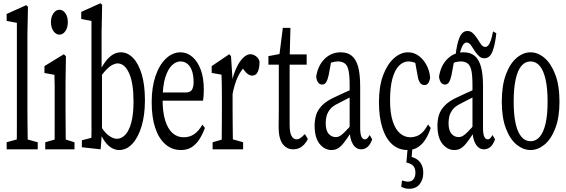

<svg xmlns="http://www.w3.org/2000/svg" viewBox="-20 -920 3488 1183"><path d="M21 0V-43.5L107.4 -67.4H125L212.4 -43.5V0ZM82.5 0Q83.5 -41.5 83.7 -83.7Q84 -126 84 -168Q84 -210 84 -252.4V-779.3L21 -791V-834L141.6 -888.2L152.3 -878.4L148.9 -706.5V-252.4Q148.9 -210.9 149.4 -168.5Q149.9 -126 150.4 -84.2Q150.9 -42.5 151.9 0Z M258.8 0V-43.5L342.8 -67.4H361.3L439 -43.5V0ZM315.4 0Q316.4 -27.3 316.7 -72.5Q316.9 -117.7 316.9 -166.3Q316.9 -214.8 316.9 -251.5V-308.1Q316.9 -357.4 316.9 -390.4Q316.9 -423.3 315.4 -459L253.9 -470.2V-512.7L373.5 -585.9L386.2 -573.2L383.8 -410.2V-251.5Q383.8 -213.9 384.3 -165.8Q384.8 -117.7 385 -72.5Q385.3 -27.3 386.2 0ZM346.2 -706.5Q324.7 -706.5 309.3 -728.3Q293.9 -750 293.9 -783.2Q293.9 -816.4 309.3 -838.1Q324.7 -859.9 346.2 -859.9Q367.7 -859.9 382.8 -838.6Q397.9 -817.4 397.9 -783.2Q397.9 -750 382.8 -728.3Q367.7 -706.5 346.2 -706.5Z M484.4 -12.7V-55.7L543 -70.8Q543.9 -94.7 543.9 -122.1Q543.9 -128.9 543.7 -135.7Q543.5 -142.6 543.5 -204.1Q543.5 -237.3 543.5 -264.2V-791L480.5 -803.2V-846.7L598.6 -899.9L609.4 -890.6L606 -719.2V-490.7L608.4 -476.1V-109.4V-107.4L600.1 0ZM713.9 4.4Q692.4 4.4 670.4 -7.1Q648.4 -18.6 627.7 -45.9Q606.9 -73.2 587.9 -124H577.1L583.5 -174.3Q612.8 -115.2 643.3 -90.1Q673.8 -64.9 700.2 -64.9Q728.5 -64.9 752 -89.6Q775.4 -114.3 789.1 -165.5Q802.7 -216.8 802.7 -293.5Q802.7 -408.7 775.4 -469Q748 -529.3 704.6 -529.3Q691.4 -529.3 673.3 -520.5Q655.3 -511.7 633.3 -488.8Q611.3 -465.8 583.5 -422.4L576.2 -471.7H588.9Q610.4 -515.6 632.3 -543.7Q654.3 -571.8 677.2 -584.7Q700.2 -597.7 725.1 -597.7Q766.1 -597.7 799.8 -563Q833.5 -528.3 853.3 -462.4Q873 -396.5 873 -302.7Q873 -210.4 852.1 -141.4Q831.1 -72.3 795.4 -33.9Q759.8 4.4 713.9 4.4Z M1094.2 4.4Q1040 4.4 999.3 -30.8Q958.5 -65.9 936.5 -131.6Q914.6 -197.3 914.6 -290Q914.6 -382.3 938.2 -451.7Q961.9 -521 1002.7 -559.3Q1043.5 -597.7 1091.8 -597.7Q1132.8 -597.7 1165.3 -569.6Q1197.8 -541.5 1216.8 -490.7Q1235.8 -439.9 1235.8 -366.7Q1235.8 -346.7 1234.4 -329.1Q1232.9 -311.5 1231 -299.8H944.3V-350.1H1122.1Q1153.8 -350.1 1163.3 -367.9Q1172.9 -385.7 1172.9 -412.6Q1172.9 -454.1 1163.1 -482.9Q1153.3 -511.7 1134.8 -526.6Q1116.2 -541.5 1091.8 -541.5Q1064.9 -541.5 1040 -518.3Q1015.1 -495.1 998.5 -443.4Q981.9 -391.6 981.9 -304.2Q981.9 -230 997.8 -178.2Q1013.7 -126.5 1042.7 -100.3Q1071.8 -74.2 1111.8 -74.2Q1148.4 -74.2 1176 -93Q1203.6 -111.8 1227.1 -151.9L1242.7 -131.8Q1227.5 -90.8 1207.5 -60.3Q1187.5 -29.8 1160.4 -12.7Q1133.3 4.4 1094.2 4.4Z M1290 0V-43.5L1374 -67.4H1394L1478 -43.5V0ZM1344.7 0Q1345.7 -27.3 1346.2 -72.8Q1346.7 -118.2 1346.9 -166.5Q1347.2 -214.8 1347.2 -252.4V-310.1Q1347.2 -343.3 1346.9 -367.9Q1346.7 -392.6 1346.2 -414.3Q1345.7 -436 1344.7 -460L1284.2 -470.7V-512.7L1392.6 -585.9L1403.3 -574.2L1413.1 -424.3V-421.9V-252.4Q1413.1 -214.8 1413.6 -166.5Q1414.1 -118.2 1414.6 -73.2Q1415 -28.3 1415.5 0ZM1411.6 -334 1399.9 -416H1408.2Q1420.9 -470.2 1439.5 -507.6Q1458 -544.9 1479.7 -565.4Q1501.5 -585.9 1522.9 -585.9Q1540.5 -585.9 1556.9 -573.7Q1573.2 -561.5 1579.1 -541.5Q1579.1 -500 1568.1 -477.1Q1557.1 -454.1 1534.2 -454.1Q1521.5 -454.1 1509.8 -461.7Q1498 -469.2 1486.3 -484.4L1465.8 -512.7L1503.4 -523.4Q1467.8 -494.1 1446 -448.2Q1424.3 -402.3 1411.6 -334Z M1730.5 -521.5V-585H1869.6V-521.5ZM1786.1 0Q1746.1 0 1721.4 -33.4Q1696.8 -66.9 1696.8 -136.7Q1696.8 -159.2 1697.3 -181.2Q1697.8 -203.1 1697.8 -238.3V-521.5H1633.8V-574.2L1730.5 -592.3L1697.8 -552.7L1722.7 -748.5H1769.5L1764.6 -561V-537.6V-149.9Q1764.6 -104 1776.1 -82.8Q1787.6 -61.5 1807.1 -61.5Q1819.8 -61.5 1832 -70.3Q1844.2 -79.1 1858.4 -94.2L1877 -63.5Q1867.2 -43.5 1853.3 -28.8Q1839.4 -14.2 1822.8 -7.1Q1806.2 0 1786.1 0Z M2022.5 4.4Q1980 4.4 1949.2 -33.7Q1918.5 -71.8 1918.5 -146Q1918.5 -181.2 1928 -212.2Q1937.5 -243.2 1965.3 -271.5Q1993.2 -299.8 2046.4 -323.2Q2066.4 -333 2086.9 -342.3Q2107.4 -351.6 2127 -360.4Q2146.5 -369.1 2166.5 -377.4V-334Q2139.6 -322.3 2114.5 -309.1Q2089.4 -295.9 2063.5 -282.7Q2028.3 -266.1 2012.5 -245.1Q1996.6 -224.1 1991.7 -202.9Q1986.8 -181.6 1986.8 -162.6Q1986.8 -115.7 2005.1 -95.5Q2023.4 -75.2 2049.3 -75.2Q2062 -75.2 2074 -81.8Q2085.9 -88.4 2104.7 -107.2Q2123.5 -126 2154.8 -161.6L2165 -101.6H2141.6Q2118.2 -65.9 2100.3 -42.5Q2082.5 -19 2064.5 -7.3Q2046.4 4.4 2022.5 4.4ZM2205.6 0Q2172.9 0 2153.6 -33Q2134.3 -65.9 2134.3 -120.6V-126.5V-396.5Q2134.3 -455.6 2127.2 -487.1Q2120.1 -518.6 2103.3 -530Q2086.4 -541.5 2061.5 -541.5Q2048.8 -541.5 2031.5 -537.4Q2014.2 -533.2 1991.7 -521L2023.9 -559.1L2004.9 -456.5Q1999 -429.2 1990 -414.1Q1981 -398.9 1964.8 -398.9Q1949.2 -398.9 1939.7 -412.4Q1930.2 -425.8 1928.2 -448.2Q1939 -516.6 1980 -557.1Q2021 -597.7 2080.1 -597.7Q2121.1 -597.7 2147.2 -576.4Q2173.3 -555.2 2186.3 -509.8Q2199.2 -464.4 2199.2 -388.2V-132.3Q2199.2 -93.8 2207 -77.6Q2214.8 -61.5 2227.5 -61.5Q2237.3 -61.5 2244.4 -69.1Q2251.5 -76.7 2257.3 -88.4L2273.4 -61.5Q2260.3 -26.4 2242.9 -13.2Q2225.6 0 2205.6 0Z M2490.7 4.4Q2435.5 4.4 2396 -31.2Q2356.4 -66.9 2335.7 -133.1Q2314.9 -199.2 2314.9 -290Q2314.9 -387.7 2340.3 -455.8Q2365.7 -523.9 2407 -560.8Q2448.2 -597.7 2494.1 -597.7Q2529.3 -597.7 2558.3 -577.1Q2587.4 -556.6 2606.9 -521.2Q2626.5 -485.8 2630.4 -441.9Q2627 -419.4 2618.4 -407.7Q2609.9 -396 2595.7 -396Q2576.7 -396 2566.7 -412.1Q2556.6 -428.2 2553.2 -453.1L2534.2 -557.6L2571.3 -511.7Q2552.2 -528.3 2532.7 -534.9Q2513.2 -541.5 2497.1 -541.5Q2464.4 -541.5 2438.2 -514.9Q2412.1 -488.3 2397.7 -435.1Q2383.3 -381.8 2383.3 -301.8Q2383.3 -221.7 2400.4 -171.1Q2417.5 -120.6 2445.8 -97.4Q2474.1 -74.2 2508.3 -74.2Q2527.3 -74.2 2546.1 -80.8Q2564.9 -87.4 2582.8 -104.5Q2600.6 -121.6 2617.2 -153.3L2633.8 -131.8Q2619.6 -88.4 2599.6 -58.3Q2579.6 -28.3 2553.5 -12Q2527.3 4.4 2490.7 4.4ZM2483.9 81.5 2493.2 -24.9H2522L2514.6 70.8L2499 43.9Q2522.9 46.4 2543 57.9Q2563 69.3 2575.4 90.8Q2587.9 112.3 2587.9 146Q2587.9 187 2565.4 215.1Q2543 243.2 2500.5 243.2Q2483.9 243.2 2471.7 239Q2459.5 234.9 2452.1 231.4L2457 191.9Q2466.8 194.3 2475.8 196.8Q2484.9 199.2 2493.7 199.2Q2516.1 199.2 2527.8 184.1Q2539.6 168.9 2539.6 144Q2539.6 116.7 2526.4 102.1Q2513.2 87.4 2483.9 81.5Z M2779.3 4.4Q2736.8 4.4 2706.1 -33.7Q2675.3 -71.8 2675.3 -146Q2675.3 -181.2 2684.8 -212.2Q2694.3 -243.2 2722.2 -271.5Q2750 -299.8 2803.2 -323.2Q2823.2 -333 2843.8 -342.3Q2864.3 -351.6 2883.8 -360.4Q2903.3 -369.1 2923.3 -377.4V-334Q2896.5 -322.3 2871.3 -309.1Q2846.2 -295.9 2820.3 -282.7Q2785.2 -266.1 2769.3 -245.1Q2753.4 -224.1 2748.5 -202.9Q2743.7 -181.6 2743.7 -162.6Q2743.7 -115.7 2762 -95.5Q2780.3 -75.2 2806.2 -75.2Q2818.8 -75.2 2830.8 -81.8Q2842.8 -88.4 2861.6 -107.2Q2880.4 -126 2911.6 -161.6L2921.9 -101.6H2898.4Q2875 -65.9 2857.2 -42.5Q2839.4 -19 2821.3 -7.3Q2803.2 4.4 2779.3 4.4ZM2962.4 0Q2929.7 0 2910.4 -33Q2891.1 -65.9 2891.1 -120.6V-126.5V-396.5Q2891.1 -455.6 2884 -487.1Q2877 -518.6 2860.1 -530Q2843.3 -541.5 2818.4 -541.5Q2805.7 -541.5 2788.3 -537.4Q2771 -533.2 2748.5 -521L2780.8 -559.1L2761.7 -456.5Q2755.9 -429.2 2746.8 -414.1Q2737.8 -398.9 2721.7 -398.9Q2706.1 -398.9 2696.5 -412.4Q2687 -425.8 2685.1 -448.2Q2695.8 -516.6 2736.8 -557.1Q2777.8 -597.7 2836.9 -597.7Q2877.9 -597.7 2904.1 -576.4Q2930.2 -555.2 2943.1 -509.8Q2956.1 -464.4 2956.1 -388.2V-132.3Q2956.1 -93.8 2963.9 -77.6Q2971.7 -61.5 2984.4 -61.5Q2994.1 -61.5 3001.2 -69.1Q3008.3 -76.7 3014.2 -88.4L3030.3 -61.5Q3017.1 -26.4 2999.8 -13.2Q2982.4 0 2962.4 0ZM2786.6 -574.2Q2793.5 -645 2810.5 -687Q2827.6 -729 2859.9 -729Q2878.9 -729 2891.8 -717Q2904.8 -705.1 2916.5 -688.5Q2929.7 -668.5 2941.9 -649.7Q2954.1 -630.9 2969.7 -630.9Q2987.3 -630.9 2998.5 -656.7Q3009.8 -682.6 3018.1 -726.6L3038.1 -714.8Q3030.8 -645 3014.4 -603Q2998 -561 2964.8 -561Q2945.8 -561 2933.3 -572.5Q2920.9 -584 2908.2 -601.1Q2895.5 -621.1 2883.1 -639.6Q2870.6 -658.2 2855 -658.2Q2838.4 -658.2 2827.1 -632.8Q2815.9 -607.4 2806.6 -563.5Z M3249 4.4Q3204.1 4.4 3163.3 -28.6Q3122.6 -61.5 3097.2 -128.2Q3071.8 -194.8 3071.8 -293.5Q3071.8 -393.6 3097.2 -461.4Q3122.6 -529.3 3163.3 -563.5Q3204.1 -597.7 3249 -597.7Q3293.9 -597.7 3334.5 -563.5Q3375 -529.3 3401.1 -461.4Q3427.2 -393.6 3427.2 -293.5Q3427.2 -195.3 3401.1 -128.4Q3375 -61.5 3334.5 -28.6Q3293.9 4.4 3249 4.4ZM3249 -49.8Q3282.2 -49.8 3305.7 -77.4Q3329.1 -105 3341.6 -159.2Q3354 -213.4 3354 -293.5Q3354 -375 3341.6 -430.4Q3329.1 -485.8 3305.7 -513.7Q3282.2 -541.5 3249 -541.5Q3215.8 -541.5 3192.4 -513.7Q3168.9 -485.8 3157 -430.4Q3145 -375 3145 -293.5Q3145 -213.4 3157 -159.2Q3168.9 -105 3192.4 -77.4Q3215.8 -49.8 3249 -49.8Z"/></svg>

Font: Scarab Serif
Style: Regular
Weight: 400
Designer: John Roberts
Foundry: Scarab
Version: 1.0